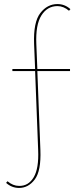

<svg xmlns="http://www.w3.org/2000/svg" viewBox="-20 -731 377 946"><path d="M159 -514 164 -391H325V-381H164L179 8Q183 111 151.5 153Q120 195 74 195Q38 195 10 170L17 162Q44 185 74 185Q120 186 146 142.5Q172 99 168 8L153 -381H41V-391H153L148 -514Q144 -622 178.5 -666.5Q213 -711 263 -711Q299 -711 327 -686L320 -678Q293 -701 263 -701Q213 -701 184 -655Q155 -609 159 -514Z"/></svg>

Font: EauTest Hairline
Style: Regular
Weight: 250
Designer: Christian Thalmann (Catharsis Fonts)
Version: Version 0.001;PS 000.001;hotconv 1.0.88;makeotf.lib2.5.64775